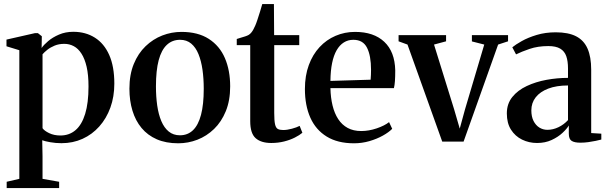

<svg xmlns="http://www.w3.org/2000/svg" viewBox="-20 -696 3004 948"><path d="M13 232.5V201.5L75.5 187V-448L12 -467.5V-500.5L153 -532.5H167L186.5 -517L185.5 -459Q196 -474.5 217.8 -493Q239.5 -511.5 271.2 -525.2Q303 -539 342 -539Q402.5 -539 448.2 -510.2Q494 -481.5 519.2 -424.8Q544.5 -368 544.5 -283Q544.5 -218.5 525 -164.8Q505.5 -111 470.2 -71.5Q435 -32 387.5 -10.5Q340 11 283.5 11Q255 11 228.2 6.2Q201.5 1.5 188.5 -3.5L190 75.5V187L272 201.5V232.5ZM278.5 -27Q322 -27 353 -53.5Q384 -80 400.5 -133.8Q417 -187.5 417 -269Q417 -326 407.8 -366Q398.5 -406 382.2 -431.2Q366 -456.5 344.2 -468Q322.5 -479.5 297.5 -479.5Q271 -479.5 249.8 -470.8Q228.5 -462 213.5 -450Q198.5 -438 190 -428V-63Q199 -50 223 -38.5Q247 -27 278.5 -27Z M619 -258Q619 -327.5 640.5 -380Q662 -432.5 698.8 -467.8Q735.5 -503 781.2 -520.8Q827 -538.5 876 -538.5Q957.5 -538.5 1011 -504Q1064.5 -469.5 1090.5 -409Q1116.5 -348.5 1116.5 -269.5Q1116.5 -200 1095 -147.2Q1073.5 -94.5 1037 -59.2Q1000.5 -24 954.8 -6.2Q909 11.5 860 11.5Q799.5 11.5 754.2 -8.2Q709 -28 679 -64Q649 -100 634 -149.5Q619 -199 619 -258ZM868.5 -28Q906.5 -28 932.8 -53Q959 -78 972.5 -129Q986 -180 986 -257.5Q986 -307.5 979.8 -351.5Q973.5 -395.5 960 -428.8Q946.5 -462 924 -480.8Q901.5 -499.5 869 -499.5Q830.5 -499.5 803.8 -474.5Q777 -449.5 763.5 -398.8Q750 -348 750 -269.5Q750 -219.5 756.2 -175.5Q762.5 -131.5 776.5 -98.2Q790.5 -65 813.2 -46.5Q836 -28 868.5 -28Z M1319.5 10Q1269 10 1242.2 -13.8Q1215.5 -37.5 1215.5 -97.5V-473H1149V-503.5Q1157.5 -506.5 1169 -509.8Q1180.5 -513 1191 -516.5Q1201.5 -520 1207.5 -523.5Q1215 -528 1220.5 -534.8Q1226 -541.5 1230.8 -550.2Q1235.5 -559 1240 -569Q1245 -580 1251.2 -599Q1257.5 -618 1264 -638.8Q1270.5 -659.5 1275 -676H1332.5L1333.5 -522.5H1457.5V-473H1334V-138.5Q1334 -100.5 1338 -82.5Q1342 -64.5 1351.8 -59.2Q1361.5 -54 1378.5 -54Q1397.5 -54 1421.5 -60.5Q1445.5 -67 1459.5 -74.5L1473 -40.5Q1459 -28.5 1435.8 -16.8Q1412.5 -5 1382.8 2.5Q1353 10 1319.5 10Z M1728 11.5Q1647 11.5 1593 -21.8Q1539 -55 1512.2 -115.2Q1485.5 -175.5 1485.5 -256.5Q1485.5 -322.5 1504.8 -374.8Q1524 -427 1558 -463.5Q1592 -500 1637 -519.2Q1682 -538.5 1733 -538.5Q1825.5 -538.5 1877.5 -489.5Q1929.5 -440.5 1931.5 -348.5Q1931.5 -317 1930 -296Q1928.5 -275 1925 -261H1611.5Q1612.5 -214 1622 -175Q1631.5 -136 1650 -107.8Q1668.5 -79.5 1696.8 -64.2Q1725 -49 1763.5 -49Q1801 -49 1840 -62.2Q1879 -75.5 1901 -93L1916.5 -60Q1900 -43 1870.5 -26.5Q1841 -10 1804 0.8Q1767 11.5 1728 11.5ZM1611.5 -296.5 1810 -302.5Q1811 -315 1811.5 -327.2Q1812 -339.5 1812 -351.5Q1812 -421 1792.2 -460.2Q1772.5 -499.5 1724.5 -499.5Q1698.5 -499.5 1677.8 -486.5Q1657 -473.5 1642.2 -448Q1627.5 -422.5 1619.8 -384.8Q1612 -347 1611.5 -296.5Z M2163.5 3 1992 -476 1948 -492V-522.5H2182.5V-492L2123 -476L2222 -157L2250 -61L2276 -156L2371 -476L2310 -491.5V-522.5H2488.5V-492L2439.5 -476L2269 3Z M2631.5 10Q2591.5 10 2557.5 -6.8Q2523.5 -23.5 2503 -55.8Q2482.5 -88 2482.5 -136Q2482.5 -183.5 2509.5 -217Q2536.5 -250.5 2580.8 -271.2Q2625 -292 2678.2 -301.8Q2731.5 -311.5 2784.5 -311.5V-358Q2784.5 -394 2776 -418.5Q2767.5 -443 2746.2 -455.8Q2725 -468.5 2687.5 -468.5Q2635.5 -468.5 2594.8 -454.5Q2554 -440.5 2528 -427.5L2509.5 -462.5Q2525 -475.5 2556 -493Q2587 -510.5 2630 -523.5Q2673 -536.5 2724 -536.5Q2786 -536.5 2824.5 -516.8Q2863 -497 2881 -456Q2899 -415 2899 -352V-39L2949 -36V-7Q2938.5 -4 2921.5 -0.5Q2904.5 3 2884.8 5.8Q2865 8.5 2845.5 8.5Q2817 8.5 2802.8 -0.2Q2788.5 -9 2788.5 -36V-76.5Q2779 -60 2757.2 -39.8Q2735.5 -19.5 2703.8 -4.8Q2672 10 2631.5 10ZM2683 -55Q2710.5 -55 2737.5 -68Q2764.5 -81 2784.5 -103V-274Q2727.5 -274 2687 -258.5Q2646.5 -243 2625 -215.5Q2603.5 -188 2603.5 -151Q2603.5 -120.5 2614.2 -99Q2625 -77.5 2643 -66.2Q2661 -55 2683 -55Z"/></svg>

Font: Merriweather 96pt SemiBold
Style: Regular
Weight: 600
Version: Version 2.100